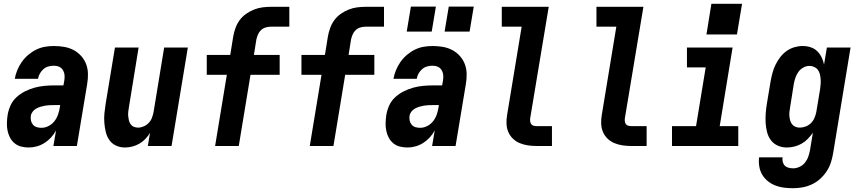

<svg xmlns="http://www.w3.org/2000/svg" viewBox="-20 -771 4540 1014"><path d="M132 8Q111 8 91.5 3Q72 -2 57 -14.5Q42 -27 33 -44Q24 -61 20 -80.5Q16 -100 16.5 -121Q17 -142 20 -162Q24 -188 35 -213Q46 -238 66.5 -257Q87 -276 112 -288.5Q137 -301 162.5 -308Q188 -315 214 -317.5Q240 -320 266 -320H315L319 -342Q322 -357 321 -372Q320 -387 313 -399.5Q306 -412 293 -418Q280 -424 264 -424Q250 -424 235.5 -420Q221 -416 209.5 -406Q198 -396 190.5 -382.5Q183 -369 181 -355H58Q62 -378 71.5 -401Q81 -424 95.5 -444.5Q110 -465 129.5 -481.5Q149 -498 171.5 -509Q194 -520 217.5 -524Q241 -528 264 -528Q292 -528 318.5 -523.5Q345 -519 368 -507Q391 -495 408.5 -475.5Q426 -456 435 -432Q444 -408 444.5 -380.5Q445 -353 440 -325L386 0H262L276 -82Q265 -62 249.5 -45Q234 -28 215 -16Q196 -4 174.5 2Q153 8 132 8ZM199 -96Q218 -96 236.5 -105.5Q255 -115 267.5 -131Q280 -147 286.5 -166Q293 -185 296 -204L298 -216H266Q254 -216 242 -215.5Q230 -215 218.5 -213Q207 -211 195 -207.5Q183 -204 172 -198Q161 -192 153 -182Q145 -172 143 -160Q141 -147 143.5 -134.5Q146 -122 154 -112.5Q162 -103 174 -99.5Q186 -96 199 -96Z M640 8Q615 8 593 -2Q571 -12 557.5 -31.5Q544 -51 538.5 -74.5Q533 -98 531 -123Q529 -148 531.5 -173Q534 -198 538 -223L587 -520H712L661 -206Q659 -194 657.5 -182Q656 -170 657 -158.5Q658 -147 660.5 -136Q663 -125 669.5 -115.5Q676 -106 686.5 -101.5Q697 -97 709 -97Q724 -97 739 -103.5Q754 -110 765.5 -122Q777 -134 782.5 -149Q788 -164 791 -179L847 -520H972L886 0H761L772 -69Q762 -52 747.5 -37Q733 -22 715.5 -12Q698 -2 678.5 3Q659 8 640 8Z M1116 0 1178 -376H1072V-481H1196L1212 -580Q1216 -602 1224 -624Q1232 -646 1246 -665Q1260 -684 1280 -698Q1300 -712 1321.5 -720.5Q1343 -729 1365.5 -732Q1388 -735 1410 -735H1508V-630H1410Q1397 -630 1383 -626Q1369 -622 1358.5 -612Q1348 -602 1342.5 -589Q1337 -576 1334 -563L1321 -481H1457V-376H1303L1241 0Z M1616 0 1678 -376H1572V-481H1696L1712 -580Q1716 -602 1724 -624Q1732 -646 1746 -665Q1760 -684 1780 -698Q1800 -712 1821.5 -720.5Q1843 -729 1865.5 -732Q1888 -735 1910 -735H2008V-630H1910Q1897 -630 1883 -626Q1869 -622 1858.5 -612Q1848 -602 1842.5 -589Q1837 -576 1834 -563L1821 -481H1957V-376H1803L1741 0Z M2132 8Q2111 8 2091.5 3Q2072 -2 2057 -14.5Q2042 -27 2033 -44Q2024 -61 2020 -80.5Q2016 -100 2016.5 -121Q2017 -142 2020 -162Q2024 -188 2035 -213Q2046 -238 2066.5 -257Q2087 -276 2112 -288.5Q2137 -301 2162.5 -308Q2188 -315 2214 -317.5Q2240 -320 2266 -320H2315L2319 -342Q2322 -357 2321 -372Q2320 -387 2313 -399.5Q2306 -412 2293 -418Q2280 -424 2264 -424Q2250 -424 2235.5 -420Q2221 -416 2209.5 -406Q2198 -396 2190.5 -382.5Q2183 -369 2181 -355H2058Q2062 -378 2071.5 -401Q2081 -424 2095.5 -444.5Q2110 -465 2129.5 -481.5Q2149 -498 2171.5 -509Q2194 -520 2217.5 -524Q2241 -528 2264 -528Q2292 -528 2318.5 -523.5Q2345 -519 2368 -507Q2391 -495 2408.5 -475.5Q2426 -456 2435 -432Q2444 -408 2444.5 -380.5Q2445 -353 2440 -325L2386 0H2262L2276 -82Q2265 -62 2249.5 -45Q2234 -28 2215 -16Q2196 -4 2174.5 2Q2153 8 2132 8ZM2199 -96Q2218 -96 2236.5 -105.5Q2255 -115 2267.5 -131Q2280 -147 2286.5 -166Q2293 -185 2296 -204L2298 -216H2266Q2254 -216 2242 -215.5Q2230 -215 2218.5 -213Q2207 -211 2195 -207.5Q2183 -204 2172 -198Q2161 -192 2153 -182Q2145 -172 2143 -160Q2141 -147 2143.5 -134.5Q2146 -122 2154 -112.5Q2162 -103 2174 -99.5Q2186 -96 2199 -96ZM2328 -604 2350 -736H2482L2460 -604ZM2128 -604 2150 -736H2282L2260 -604Z M2812 0Q2789 0 2766.5 -3.5Q2744 -7 2724 -15.5Q2704 -24 2688.5 -39Q2673 -54 2664.5 -74Q2656 -94 2655 -117Q2654 -140 2658 -163L2735 -630H2630V-735H2878L2780 -146Q2779 -138 2780 -130Q2781 -122 2785 -116Q2789 -110 2796.5 -107.5Q2804 -105 2812 -105H2895V0Z M3312 0Q3289 0 3266.5 -3.5Q3244 -7 3224 -15.5Q3204 -24 3188.5 -39Q3173 -54 3164.5 -74Q3156 -94 3155 -117Q3154 -140 3158 -163L3235 -630H3130V-735H3378L3280 -146Q3279 -138 3280 -130Q3281 -122 3285 -116Q3289 -110 3296.5 -107.5Q3304 -105 3312 -105H3395V0Z M3529 0V-105H3656L3707 -415H3608V-520H3849L3781 -105H3879V0ZM3711 -589 3737 -751H3899L3872 -589Z M4169 223Q4144 223 4120 220Q4096 217 4074.5 208.5Q4053 200 4035 185.5Q4017 171 4005.5 151.5Q3994 132 3990 108.5Q3986 85 3989 60H4113Q4111 72 4114 84Q4117 96 4125 104Q4133 112 4145 115Q4157 118 4169 118Q4186 118 4203 110Q4220 102 4231.5 87.5Q4243 73 4249 55.5Q4255 38 4258 21L4273 -70Q4261 -53 4246 -37.5Q4231 -22 4213 -12Q4195 -2 4175 3Q4155 8 4135 8Q4110 8 4087.5 -2Q4065 -12 4051 -31Q4037 -50 4031 -73.5Q4025 -97 4023.5 -122Q4022 -147 4024 -172.5Q4026 -198 4030 -223L4050 -343Q4054 -365 4060 -387Q4066 -409 4076 -429.5Q4086 -450 4100.5 -469Q4115 -488 4134 -501.5Q4153 -515 4175 -521.5Q4197 -528 4219 -528Q4241 -528 4261 -521.5Q4281 -515 4295.5 -501Q4310 -487 4319 -468.5Q4328 -450 4332 -430L4347 -520H4472L4380 38Q4376 63 4368 87.5Q4360 112 4345.5 134Q4331 156 4311 174Q4291 192 4267 203Q4243 214 4218 218.5Q4193 223 4169 223ZM4204 -97Q4219 -97 4235 -103Q4251 -109 4263 -121Q4275 -133 4281.5 -148.5Q4288 -164 4291 -179L4311 -299Q4313 -313 4314 -326.5Q4315 -340 4314 -353Q4313 -366 4310 -379Q4307 -392 4299.5 -402Q4292 -412 4280 -417.5Q4268 -423 4255 -423Q4238 -423 4222 -414Q4206 -405 4196 -390.5Q4186 -376 4180.5 -359.5Q4175 -343 4172 -326L4153 -206Q4151 -194 4149.5 -182Q4148 -170 4149 -158Q4150 -146 4153 -135Q4156 -124 4163 -115Q4170 -106 4180.5 -101.5Q4191 -97 4204 -97Z"/></svg>

Font: Iosevka SS04 Extrabold
Style: Italic
Weight: 800
Italic angle: -9°
Monospace: yes
Designer: Belleve Invis
Foundry: Belleve Invis
Version: Version 19.0.0; ttfautohint (v1.8.4)